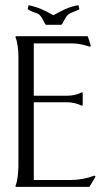

<svg xmlns="http://www.w3.org/2000/svg" viewBox="-20 -729 433 749"><path d="M255.9 -26.9Q303.2 -26.9 348.6 -43.9L351.6 -41.5L352.5 -39.6L330.1 -2L327.1 0H43L40.5 -1V-3.9Q43.5 -10.7 45.7 -20.5Q47.9 -30.3 49.1 -40.5Q50.3 -50.8 51 -60.8Q51.8 -70.8 51.8 -78.6V-509.3Q51.8 -516.6 51.3 -526.6Q50.8 -536.6 49.3 -547.1Q47.9 -557.6 45.7 -567.1Q43.5 -576.7 40.5 -583V-586.4L43 -587.9H319.8L322.8 -586.4L334 -551.3L333 -547.4L330.1 -546.9Q314 -552.2 296.9 -555.9Q279.8 -559.6 262.7 -559.6H111.8V-355.5H241.2Q256.3 -355.5 271 -358.6Q285.6 -361.8 298.8 -368.7H301.3L302.7 -366.2V-319.8L301.3 -316.9H298.8Q285.2 -323.2 270.8 -326.7Q256.3 -330.1 241.2 -330.1H111.8V-26.9ZM161.1 -632.3Q158.7 -632.3 157.5 -633.5Q156.2 -634.8 155.3 -637.2Q148.4 -650.9 143.8 -658.4Q139.2 -666 135.3 -669.9Q131.3 -673.8 127.9 -675.5Q124.5 -677.2 119.4 -678.7Q114.3 -680.2 106.9 -683.1Q99.6 -686 88.9 -692.4L87.9 -693.8L91.3 -707.5L90.8 -709.5L91.8 -708.5Q117.7 -703.6 141.8 -693.1Q166 -682.6 188.5 -669.4Q210.9 -682.6 235.1 -693.6Q259.3 -704.6 285.2 -708.5L286.6 -709.5L286.1 -707.5L289.6 -693.8L289.1 -692.4Q272.5 -684.6 263.4 -681.4Q254.4 -678.2 248.5 -674.1Q242.7 -669.9 237.5 -662.1Q232.4 -654.3 223.6 -637.2Q222.2 -634.8 220.7 -633.5Q219.2 -632.3 216.3 -632.3Z"/></svg>

Font: CAT Linz
Style: Regular
Weight: 400
Designer: Peter Wiegel
Foundry: Peter Wiegel
Version: Version 1.08